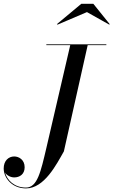

<svg xmlns="http://www.w3.org/2000/svg" viewBox="-52 -990 614 1040"><path d="M419 -924.5 540 -856.5 542 -859.5 453.5 -969.5H388.5L256.5 -859.5L259.5 -856.5ZM199 -750V-745.5H328.5L199.5 -190C168.5 -57.5 150 26 88.5 26C26.5 26 -13.5 -13.5 -24.5 -55C-14 -38.5 7 -29 25 -29C54.5 -29 81.5 -46 81.5 -84C81.5 -125 50 -142.5 25 -142.5C-5.5 -142.5 -32 -119.5 -32 -77.5C-32 -27.5 12 30.5 89 30.5C188 30.5 254 -99.5 294 -170L423 -745.5H524V-750Z"/></svg>

Font: Bodoni* 36pt
Style: Italic
Weight: 400
Italic angle: -13°
Version: Version 2.3